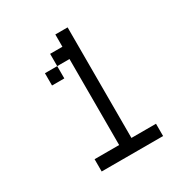

<svg xmlns="http://www.w3.org/2000/svg" viewBox="-150 -735 800 846"><g transform="rotate(-30 250.0 -312.5)"><path d="M437.5 0V-62.5H312.5V-625H250V-562.5H187.5V-500H125V-437.5H187.5V-500H250V-62.5H125V0Z"/></g></svg>

Font: BFUnifontExMono
Style: Regular
Weight: 500
Version: Version 15.0.06